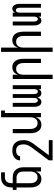

<svg xmlns="http://www.w3.org/2000/svg" viewBox="1255 -2030 990 3540"><g transform="rotate(-90 1750.0 -260.0)"><path d="M219 8Q194 8 170.5 1Q147 -6 128 -22Q109 -38 96.5 -59Q84 -80 76.5 -103.5Q69 -127 66.5 -151.5Q64 -176 64 -200V-450H18V-520H64V-535Q64 -561 68 -586.5Q72 -612 82.5 -636Q93 -660 110.5 -679.5Q128 -699 150.5 -712Q173 -725 198.5 -730Q224 -735 250 -735H343V-665H250Q226 -665 203.5 -655Q181 -645 166.5 -626Q152 -607 147 -583Q142 -559 142 -535V-520H250Q276 -520 301.5 -515Q327 -510 349.5 -497Q372 -484 389.5 -464.5Q407 -445 417.5 -421Q428 -397 432 -371.5Q436 -346 436 -320V0H358V-95Q350 -73 337.5 -53Q325 -33 306.5 -19Q288 -5 265 1.5Q242 8 219 8ZM250 -62Q267 -62 283 -66.5Q299 -71 312 -81Q325 -91 334.5 -105Q344 -119 349 -134.5Q354 -150 356 -166.5Q358 -183 358 -200V-320Q358 -344 353 -368Q348 -392 333.5 -411Q319 -430 296.5 -440Q274 -450 250 -450H142V-200Q142 -183 144 -166.5Q146 -150 151 -134.5Q156 -119 165.5 -105Q175 -91 188 -81Q201 -71 217 -66.5Q233 -62 250 -62Z M936 215H564V145L781 -144V-145L783 -147Q797 -166 811 -186Q825 -206 836 -227.5Q847 -249 852.5 -272.5Q858 -296 858 -320Q858 -337 856 -353.5Q854 -370 848.5 -386Q843 -402 833.5 -416Q824 -430 810.5 -439.5Q797 -449 780.5 -453.5Q764 -458 748 -458Q729 -458 711 -455Q693 -452 677.5 -443Q662 -434 651 -418.5Q640 -403 640 -385H562Q563 -407 570 -428Q577 -449 590.5 -466Q604 -483 622.5 -495.5Q641 -508 661.5 -515.5Q682 -523 704 -525.5Q726 -528 748 -528Q774 -528 800.5 -522.5Q827 -517 850 -503.5Q873 -490 890 -469.5Q907 -449 917.5 -424.5Q928 -400 932 -373.5Q936 -347 936 -320Q936 -290 929.5 -260.5Q923 -231 910 -204Q897 -177 879.5 -152.5Q862 -128 844 -104V-103H843L658 145H936Z M1219 8Q1194 8 1170.5 1Q1147 -6 1128 -22Q1109 -38 1096.5 -59Q1084 -80 1076.5 -103.5Q1069 -127 1066.5 -151.5Q1064 -176 1064 -200V-520H1142V-200Q1142 -183 1144 -166.5Q1146 -150 1151 -134.5Q1156 -119 1165.5 -105Q1175 -91 1188 -81Q1201 -71 1217 -66.5Q1233 -62 1250 -62Q1267 -62 1283 -66.5Q1299 -71 1312 -81Q1325 -91 1334.5 -105Q1344 -119 1349 -134.5Q1354 -150 1356 -166.5Q1358 -183 1358 -200V-735H1482V-665H1436V0H1358V-95Q1350 -73 1337.5 -53Q1325 -33 1306.5 -19Q1288 -5 1265 1.5Q1242 8 1219 8Z M1639 8Q1624 8 1610 2.5Q1596 -3 1585 -13.5Q1574 -24 1567.5 -38Q1561 -52 1557 -66.5Q1553 -81 1552 -96Q1551 -111 1551 -126V-520H1623V-126Q1623 -115 1625 -103Q1627 -91 1632 -81Q1637 -71 1647 -64Q1657 -57 1668 -57Q1680 -57 1690 -64Q1700 -71 1705 -81Q1710 -91 1712 -103Q1714 -115 1714 -126V-520H1786V-126Q1786 -115 1788 -103Q1790 -91 1795 -81Q1800 -71 1810 -64Q1820 -57 1832 -57Q1843 -57 1853 -64Q1863 -71 1868 -81Q1873 -91 1875 -103Q1877 -115 1877 -126V-520H1949V0H1877V-46Q1872 -35 1865 -24.5Q1858 -14 1848.5 -6.5Q1839 1 1827 4.5Q1815 8 1802 8Q1787 8 1773 2.5Q1759 -3 1748.5 -13.5Q1738 -24 1731 -38Q1724 -52 1720 -66Q1717 -52 1710.5 -38Q1704 -24 1693.5 -13.5Q1683 -3 1668.5 2.5Q1654 8 1639 8Z M2064 215V-520H2142V-425Q2150 -447 2162.5 -467Q2175 -487 2193.5 -501Q2212 -515 2235 -521.5Q2258 -528 2281 -528Q2306 -528 2329.5 -521Q2353 -514 2372 -498Q2391 -482 2403.5 -461Q2416 -440 2423.5 -416.5Q2431 -393 2433.5 -368.5Q2436 -344 2436 -320V0H2358V-320Q2358 -337 2356 -353.5Q2354 -370 2349 -385.5Q2344 -401 2334.5 -415Q2325 -429 2312 -439Q2299 -449 2283 -453.5Q2267 -458 2250 -458Q2233 -458 2217 -453.5Q2201 -449 2188 -439Q2175 -429 2165.5 -415Q2156 -401 2151 -385.5Q2146 -370 2144 -353.5Q2142 -337 2142 -320V215Z M2564 215V-735H2642V-425Q2650 -447 2662.5 -467Q2675 -487 2693.5 -501Q2712 -515 2735 -521.5Q2758 -528 2781 -528Q2806 -528 2829.5 -521Q2853 -514 2872 -498Q2891 -482 2903.5 -461Q2916 -440 2923.5 -416.5Q2931 -393 2933.5 -368.5Q2936 -344 2936 -320V0H2858V-320Q2858 -337 2856 -353.5Q2854 -370 2849 -385.5Q2844 -401 2834.5 -415Q2825 -429 2812 -439Q2799 -449 2783 -453.5Q2767 -458 2750 -458Q2733 -458 2717 -453.5Q2701 -449 2688 -439Q2675 -429 2665.5 -415Q2656 -401 2651 -385.5Q2646 -370 2644 -353.5Q2642 -337 2642 -320V215Z M3140 8Q3124 8 3109.5 2Q3095 -4 3084.5 -16Q3074 -28 3067.5 -42.5Q3061 -57 3057 -72.5Q3053 -88 3052 -103.5Q3051 -119 3051 -135V-520H3123V-135Q3123 -122 3124.5 -109.5Q3126 -97 3131 -85.5Q3136 -74 3146 -65.5Q3156 -57 3168 -57Q3181 -57 3191 -65.5Q3201 -74 3206 -85.5Q3211 -97 3212.5 -109.5Q3214 -122 3214 -135V-520H3286V-475Q3291 -486 3298 -496Q3305 -506 3314.5 -513.5Q3324 -521 3336 -524.5Q3348 -528 3360 -528Q3376 -528 3390.5 -522Q3405 -516 3415.5 -504Q3426 -492 3432.5 -477.5Q3439 -463 3443 -447.5Q3447 -432 3448 -416.5Q3449 -401 3449 -385V0H3377V-385Q3377 -398 3375.5 -410.5Q3374 -423 3369 -434.5Q3364 -446 3354 -454.5Q3344 -463 3332 -463Q3319 -463 3309 -454.5Q3299 -446 3294 -434.5Q3289 -423 3287.5 -410.5Q3286 -398 3286 -385V0H3214V-45Q3209 -34 3202 -24Q3195 -14 3185.5 -6.5Q3176 1 3164 4.5Q3152 8 3140 8Z"/></g></svg>

Font: Iosevka Fixed
Style: Regular
Weight: 400
Monospace: yes
Designer: Belleve Invis
Foundry: Belleve Invis
Version: Version 33.2.4